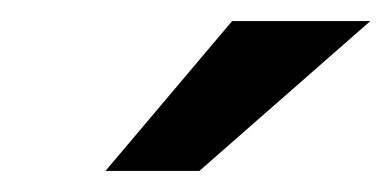

<svg xmlns="http://www.w3.org/2000/svg" viewBox="-20 -717 371 182"><path d="M80 -555 200 -697H331L169 -555Z"/></svg>

Font: Hanken Grotesk
Style: Bold Italic
Weight: 700
Italic angle: -8°
Designer: Alfredo Marco Pradil
Foundry: Hanken Design Co.
Version: Version 3.013